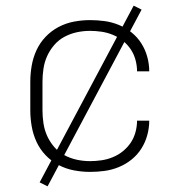

<svg xmlns="http://www.w3.org/2000/svg" viewBox="-20 -599 640 678"><path d="M298 8Q269 8 240.5 2.5Q212 -3 186.5 -16.5Q161 -30 141 -51Q121 -72 109 -98Q97 -124 92 -152.5Q87 -181 87 -210V-310Q87 -339 92 -367.5Q97 -396 109 -422Q121 -448 141 -469Q161 -490 186.5 -503.5Q212 -517 240.5 -522.5Q269 -528 298 -528Q324 -528 349.5 -524.5Q375 -521 399.5 -511Q424 -501 444.5 -484.5Q465 -468 479 -446Q493 -424 500 -398.5Q507 -373 507 -347H464Q464 -367 458.5 -387.5Q453 -408 441.5 -425Q430 -442 414 -455Q398 -468 378.5 -476Q359 -484 338.5 -487Q318 -490 298 -490Q274 -490 251 -485Q228 -480 207.5 -469Q187 -458 171.5 -440Q156 -422 146.5 -401Q137 -380 133.5 -356.5Q130 -333 130 -310V-210Q130 -187 133.5 -163.5Q137 -140 146.5 -119Q156 -98 171.5 -80Q187 -62 207.5 -51Q228 -40 251 -35Q274 -30 298 -30Q318 -30 338.5 -33Q359 -36 378.5 -44Q398 -52 414 -65Q430 -78 441.5 -95Q453 -112 458.5 -132.5Q464 -153 464 -173H507Q507 -147 500 -121.5Q493 -96 479 -74Q465 -52 444.5 -35.5Q424 -19 399.5 -9Q375 1 349.5 4.5Q324 8 298 8ZM148 59 120 45 452 -579 480 -565Z"/></svg>

Font: Zed Sans Extralight Extended
Style: Regular
Weight: 200
Width: 7
Designer: Belleve Invis
Foundry: Belleve Invis
Version: Version 1.0.0; ttfautohint (v1.8.4)